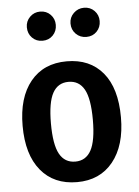

<svg xmlns="http://www.w3.org/2000/svg" viewBox="-55 -826 643 885"><g transform="rotate(-5 266.0 -384.0)"><path d="M164 -783Q193 -783 212 -763.5Q231 -744 231 -716Q231 -687 212 -667.5Q193 -648 164 -648Q135 -648 116 -667.5Q97 -687 97 -716Q97 -744 116.5 -763.5Q136 -783 164 -783ZM367 -783Q396 -783 415 -763.5Q434 -744 434 -716Q434 -687 415 -667.5Q396 -648 367 -648Q338 -648 318.5 -667.5Q299 -687 299 -716Q299 -744 319 -763.5Q339 -783 367 -783ZM493 -265Q493 -135 432.5 -60Q372 15 266 15Q159 15 98.5 -58.5Q38 -132 38 -265Q38 -396 98.5 -470Q159 -544 266 -544Q373 -544 433 -472Q493 -400 493 -265ZM169 -265Q169 -167 193 -123.5Q217 -80 266 -80Q315 -80 339 -124Q363 -168 363 -265Q363 -363 339 -406Q315 -449 266 -449Q217 -449 193 -405.5Q169 -362 169 -265Z"/></g></svg>

Font: Fira Sans Condensed Medium
Style: Regular
Weight: 500
Width: 3
Designer: Carrois Corporate & Edenspiekermann AG
Foundry: Carrois Corporate GbR & Edenspiekermann AG
Version: Version 4.203;PS 004.203;hotconv 1.0.88;makeotf.lib2.5.64775